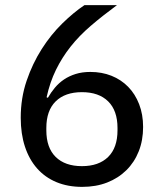

<svg xmlns="http://www.w3.org/2000/svg" viewBox="-20 -718 640 750"><path d="M301 12Q245 12 200.5 -6.5Q156 -25 125 -60Q94 -95 77.5 -145Q61 -195 61 -258Q61 -335 84 -402.5Q107 -470 143 -526.5Q179 -583 223.5 -626.5Q268 -670 310 -698H437Q380 -656 334.5 -617Q289 -578 255.5 -535.5Q222 -493 198.5 -445Q175 -397 162 -338L167 -336Q179 -357 194.5 -375.5Q210 -394 230 -407.5Q250 -421 275.5 -429Q301 -437 333 -437Q378 -437 415.5 -422Q453 -407 480.5 -379Q508 -351 523.5 -311Q539 -271 539 -222Q539 -170 522 -127Q505 -84 473.5 -53Q442 -22 398.5 -5Q355 12 301 12ZM300 -69Q366 -69 402.5 -105Q439 -141 439 -209V-218Q439 -286 402.5 -322Q366 -358 300 -358Q234 -358 197.5 -322Q161 -286 161 -218V-209Q161 -141 197.5 -105Q234 -69 300 -69Z"/></svg>

Font: IBM Plex Sans Devanagari Text
Style: Regular
Weight: 450
Designer: Mike Abbink, Paul van der Laan, Pieter van Rosmalen, Erin McLaughlin
Foundry: Bold Monday
Version: Version 1.1